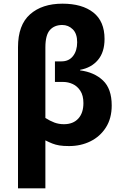

<svg xmlns="http://www.w3.org/2000/svg" viewBox="-20 -785 673 1045"><path d="M78 240V-528Q78 -649 143.5 -707Q209 -765 320 -765Q427 -765 488 -717Q549 -669 549 -573Q549 -501 513 -458.5Q477 -416 416 -405V-402Q493 -392 540.5 -347Q588 -302 588 -211Q588 -141 556.5 -91.5Q525 -42 472.5 -16Q420 10 356 10Q324 10 303 6.5Q282 3 264.5 -4Q247 -11 227 -21V240ZM328 -109Q378 -109 406 -139.5Q434 -170 434 -224Q434 -265 417.5 -290.5Q401 -316 376 -327.5Q351 -339 324 -339H279V-451H315Q355 -451 377.5 -480Q400 -509 400 -555Q400 -602 376 -625.5Q352 -649 319 -649Q276 -649 251.5 -621.5Q227 -594 227 -527V-143Q252 -127 276 -118Q300 -109 328 -109Z"/></svg>

Font: RS Noto Sans
Style: Bold
Weight: 700
Designer: Monotype Design Team
Foundry: Monotype Imaging Inc.
Version: Version 3.10